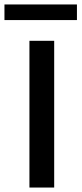

<svg xmlns="http://www.w3.org/2000/svg" viewBox="-26 -841 369 861"><path d="M106 0V-658H217V0ZM-6 -751V-821H319V-751Z"/></svg>

Font: Ysabeau Infant SemiBold
Style: Regular
Weight: 600
Designer: Christian Thalmann (Catharsis Fonts)
Version: Version 2.002; featfreeze: ss01,ss02,lnum